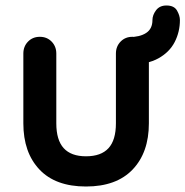

<svg xmlns="http://www.w3.org/2000/svg" viewBox="-20 -669 675 699"><path d="M462 -535Q488 -535 505 -517.5Q522 -500 522 -474V-220Q522 -114 463 -52Q404 10 293 10Q182 10 123.5 -52Q65 -114 65 -220V-474Q65 -500 82 -517.5Q99 -535 125 -535Q151 -535 168 -517.5Q185 -500 185 -474V-220Q185 -159 212 -129.5Q239 -100 293 -100Q348 -100 375 -129.5Q402 -159 402 -220V-474Q402 -500 419 -517.5Q436 -535 462 -535ZM450 -434V-534Q489 -534 512 -549Q535 -564 535 -596Q535 -614 548 -631.5Q561 -649 586 -649Q614 -649 624.5 -630.5Q635 -612 635 -596Q635 -553 616 -516Q597 -479 556.5 -456.5Q516 -434 450 -434Z"/></svg>

Font: Quicksand Light
Style: Bold
Weight: 700
Version: Version 3.004